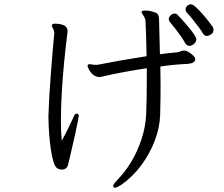

<svg xmlns="http://www.w3.org/2000/svg" viewBox="-20 -809 1040 892"><path d="M972 -671Q972 -656 960.5 -649Q949 -642 941 -642Q930 -642 923 -653Q918 -663 904.5 -681Q891 -699 875.5 -718.5Q860 -738 847 -752Q842 -757 842 -765Q842 -774 849.5 -781.5Q857 -789 867 -789Q876 -789 891 -775Q906 -761 922.5 -742Q939 -723 952 -706Q965 -689 969 -683Q972 -677 972 -671ZM887 -534Q887 -524 877 -518.5Q867 -513 850 -512Q822 -511 790 -508Q758 -505 725 -500Q725 -478 725.5 -455.5Q726 -433 726 -410Q726 -378 725.5 -344Q725 -310 724 -274Q722 -216 699 -155.5Q676 -95 636.5 -41.5Q597 12 543 50Q533 55 526.5 59Q520 63 515 63Q512 63 509 62Q506 61 506 54Q506 47 524 28Q560 -8 589.5 -57Q619 -106 637.5 -162.5Q656 -219 659 -276Q662 -347 662 -434V-492Q608 -484 557 -474.5Q506 -465 467 -456Q460 -455 453.5 -453Q447 -451 440 -451Q432 -451 425 -455Q410 -460 398.5 -477.5Q387 -495 387 -504Q387 -509 392 -510Q397 -511 397 -511Q402 -511 407.5 -509.5Q413 -508 420 -508H433Q472 -516 534.5 -527Q597 -538 661 -548Q660 -592 659 -634Q658 -676 656 -711Q656 -718 652.5 -725.5Q649 -733 646 -737Q644 -741 641 -745Q638 -749 638 -753V-755Q639 -760 656 -760Q672 -760 685 -756Q705 -751 711.5 -744.5Q718 -738 719 -718L723 -557Q766 -563 803 -566Q812 -567 818.5 -570.5Q825 -574 834 -574H836Q846 -574 857.5 -566.5Q869 -559 878 -550.5Q887 -542 887 -535ZM878 -602Q874 -600 869.5 -598Q865 -596 860 -596Q847 -596 839 -611Q832 -624 819 -642.5Q806 -661 792 -679Q778 -697 769 -707Q764 -714 764 -720Q764 -730 773 -738Q782 -746 792 -746Q800 -746 804 -741Q812 -733 826.5 -717Q841 -701 856 -683Q871 -665 881.5 -649.5Q892 -634 892 -626Q892 -613 878 -602ZM338 -281Q346 -278 346 -272Q346 -268 342 -247Q338 -226 331.5 -196Q325 -166 317.5 -134.5Q310 -103 304.5 -78Q299 -53 296 -43Q292 -30 284 -25.5Q276 -21 268 -21Q263 -21 258.5 -22.5Q254 -24 250 -25Q237 -30 229 -55.5Q221 -81 216 -116Q211 -151 208.5 -185.5Q206 -220 205.5 -244.5Q205 -269 205 -271Q206 -308 209 -361Q212 -414 216.5 -470.5Q221 -527 225 -576Q229 -625 232 -653V-658Q232 -665 228 -673Q226 -678 223.5 -682Q221 -686 221 -690V-693Q223 -699 237 -699Q241 -699 252 -698Q263 -697 274.5 -692.5Q286 -688 290 -679Q294 -674 294 -664Q294 -660 293.5 -656Q293 -652 292 -647Q285 -591 278 -520.5Q271 -450 267 -378.5Q263 -307 263 -246Q263 -220 264 -197Q265 -174 267 -155Q278 -175 290 -199Q302 -223 311 -242.5Q320 -262 323 -268Q328 -281 335 -281Z"/></svg>

Font: Moon Stars Kai T
Style: Regular
Weight: 400
Designer: GuiWonder
Version: Version 1.101